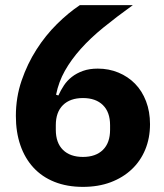

<svg xmlns="http://www.w3.org/2000/svg" viewBox="-20 -718 640 750"><path d="M304 12Q242 12 193 -7.5Q144 -27 110.5 -63.5Q77 -100 59.5 -151Q42 -202 42 -265Q42 -338 64.5 -403.5Q87 -469 122.5 -524.5Q158 -580 202.5 -624Q247 -668 292 -698H499Q435 -652 384 -610.5Q333 -569 295.5 -527Q258 -485 233.5 -441.5Q209 -398 199 -348L208 -345Q217 -365 229.5 -384Q242 -403 260.5 -417.5Q279 -432 304 -441Q329 -450 362 -450Q405 -450 442.5 -434.5Q480 -419 507.5 -391Q535 -363 550.5 -322.5Q566 -282 566 -233Q566 -179 547.5 -134Q529 -89 494.5 -56.5Q460 -24 412 -6Q364 12 304 12ZM304 -105Q354 -105 382 -132.5Q410 -160 410 -211V-229Q410 -280 382 -307.5Q354 -335 304 -335Q254 -335 226 -307.5Q198 -280 198 -229V-211Q198 -160 226 -132.5Q254 -105 304 -105Z"/></svg>

Font: IBM Plex Sans Hebrew
Style: Bold
Weight: 700
Designer: Mike Abbink, Paul van der Laan, Pieter van Rosmalen, Yanek Iontef
Foundry: Bold Monday
Version: Version 1.2